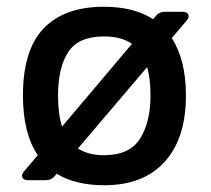

<svg xmlns="http://www.w3.org/2000/svg" viewBox="-20 -534 626 569"><path d="M142 -12Q132 0 116 0H63Q50 0 46.5 -8Q43 -16 51 -26L92 -74Q48 -139 48 -251Q48 -386 109.5 -450Q171 -514 288 -514Q377 -514 434 -477L442 -487Q452 -499 468 -499H521Q534 -499 538 -491Q542 -483 533 -473L489 -421Q531 -357 531 -251Q531 -124 468 -54.5Q405 15 289 15Q204 15 148 -19ZM152 -251Q152 -196 164 -159L371 -404Q340 -426 288 -426Q212 -426 182 -379.5Q152 -333 152 -251ZM288 -74Q364 -74 395 -123Q426 -172 426 -251Q426 -301 416 -335L211 -94Q242 -74 288 -74Z"/></svg>

Font: Pitagon Sans Medium
Style: Regular
Weight: 500
Designer: Travis Tran
Foundry: Pitagon
Version: Version 1.001; ttfautohint (v1.8.4.7-5d5b);gftools[0.9.26]